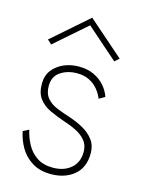

<svg xmlns="http://www.w3.org/2000/svg" viewBox="-108 -752 619 827"><g transform="rotate(15 201.5 -338.5)"><path d="M62 -151 36 -138Q43 -101 62.5 -67Q82 -33 116.5 -11.5Q151 10 200 10Q263 10 303.5 -23.5Q344 -57 344 -121Q344 -156 325.5 -180.5Q307 -205 278 -221Q249 -237 216 -248Q184 -258 156 -269.5Q128 -281 111 -301Q94 -321 94 -355Q94 -397 125 -418Q156 -439 199 -439Q230 -439 253 -427.5Q276 -416 291.5 -397.5Q307 -379 316 -357L342 -372Q333 -398 314.5 -419.5Q296 -441 267 -455Q238 -469 199 -469Q162 -469 131.5 -455.5Q101 -442 82 -417.5Q63 -393 63 -356Q63 -315 81.5 -290.5Q100 -266 129.5 -252Q159 -238 194 -226Q226 -216 253 -202.5Q280 -189 296.5 -169Q313 -149 313 -119Q313 -72 282 -45.5Q251 -19 202 -19Q159 -19 130.5 -38Q102 -57 85.5 -87.5Q69 -118 62 -151ZM199 -653 339 -530 359 -547 199 -687 39 -547 58 -530Z"/></g></svg>

Font: Jost ExtraLight
Style: Regular
Weight: 250
Version: Version 3.710